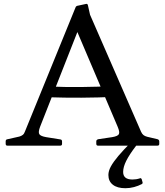

<svg xmlns="http://www.w3.org/2000/svg" viewBox="-20 -770 874 1015"><path d="M643 225Q600 225 576.5 206.5Q553 188 553 155Q553 134 566 110Q579 86 606 54Q633 22 676 -21L700 0Q664 47 647.5 80Q631 113 631 139Q631 179 680 179Q690 179 700 177.5Q710 176 722 172Q726 171 729 177L734 195Q735 200 730 203Q711 213 688.5 219Q666 225 643 225ZM19 0Q10 0 10 -10V-23Q10 -33 20 -34L82 -48Q93 -51 100.5 -57Q108 -63 112 -75L379 -730Q382 -739 392 -740L434 -749Q443 -752 445 -741L456 -692L726 -73Q731 -62 738.5 -56Q746 -50 758 -47L813 -34Q822 -31 822 -22V-9Q822 0 812 0H498Q489 0 489 -10V-23Q489 -31 499 -34L573 -45Q603 -50 608.5 -61Q614 -72 602 -100L365 -657L425 -692L192 -100Q181 -71 188 -60.5Q195 -50 224 -45L299 -33Q308 -32 308 -22V-9Q308 0 298 0ZM233 -313Q322 -309 410 -310Q498 -311 586 -315V-258Q498 -254 410 -253.5Q322 -253 233 -256Z"/></svg>

Font: Hahmlet
Style: Regular
Weight: 400
Designer: Minjoo Ham & Mark Frömberg
Foundry: hypertype
Version: Version 1.001; ttfautohint (v1.8.3)